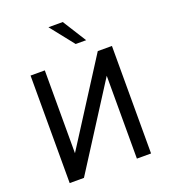

<svg xmlns="http://www.w3.org/2000/svg" viewBox="-167 -1074 1048 1193"><g transform="rotate(-20 356.5 -477.5)"><path d="M530.8 -710.9 180.7 -163.1V-710.9H86.4V0H180.7L530.8 -547.9V0H624.5V-710.9ZM388.2 -955.1H293.5L417 -799.3H486.3Z"/></g></svg>

Font: FAU Chimera
Style: Regular
Weight: 400
Version: Version 1.002;hotconv 1.0.117;makeotfexe 2.5.65602